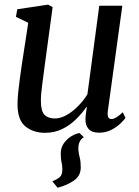

<svg xmlns="http://www.w3.org/2000/svg" viewBox="-20 -578 616 850"><path d="M178.5 10Q128.5 10 93.2 -17.8Q58 -45.5 57.5 -115Q57.5 -137 60.5 -167.8Q63.5 -198.5 68 -231.2Q72.5 -264 76.5 -291L105 -477L50.5 -503.5L56.5 -537L193 -557.5L213 -546.5L178 -288Q173 -246.5 167 -204.2Q161 -162 161 -131.5Q161 -86 177 -69.8Q193 -53.5 222.5 -53.5Q248.5 -53.5 275.2 -68.8Q302 -84 326 -108.5Q350 -133 367 -160.5L419.5 -552.5H521.5L457.5 -87.5Q452.5 -51 473 -51Q482.5 -51 494.2 -57.8Q506 -64.5 523.5 -81L535.5 -56Q530 -47.5 513.8 -31.8Q497.5 -16 473 -3.2Q448.5 9.5 418.5 9.5Q386.5 9.5 371.8 -7.5Q357 -24.5 358.5 -51.5Q358 -56 360.2 -73.8Q362.5 -91.5 364.5 -104L363 -105Q343 -76 316 -49.5Q289 -23 254.8 -6.5Q220.5 10 178.5 10ZM332 11 351 29.5Q338.5 37 332.2 50.5Q326 64 327 86Q328.5 103.5 333 119.8Q337.5 136 337.5 163Q337.5 200.5 307 221.5Q276.5 242.5 235 253L211.5 224.5Q231.5 217 243.8 206.8Q256 196.5 256 173Q256 153 252.5 140Q249 127 249 101.5Q249 75 263.2 55.5Q277.5 36 297 24.5Q316.5 13 332 11Z"/></svg>

Font: Merriweather Text Regular
Style: Italic
Weight: 400
Italic angle: -7.8°
Designer: Eben Sorkin
Foundry: Eben Sorkin
Version: Version 2.100; ttfautohint (v1.7.19-72a1) -l 8 -r 50 -G 200 